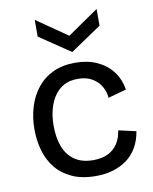

<svg xmlns="http://www.w3.org/2000/svg" viewBox="-86 -827 722 905"><g transform="rotate(-10 274.5 -374.5)"><path d="M301 13Q233 13 185.5 -9Q138 -31 108.5 -68Q79 -105 65.5 -153Q52 -201 52 -253Q52 -310 67 -360Q82 -410 112.5 -448.5Q143 -487 188.5 -508.5Q234 -530 295 -530Q354 -530 399 -509.5Q444 -489 472.5 -452Q501 -415 509 -364L422 -340Q420 -368 405.5 -394Q391 -420 363 -436.5Q335 -453 294 -453Q255 -453 227.5 -438Q200 -423 181.5 -396Q163 -369 153.5 -333Q144 -297 144 -255Q144 -197 160.5 -154Q177 -111 212 -87Q247 -63 301 -63Q343 -63 372 -77.5Q401 -92 418 -118.5Q435 -145 440 -181L524 -162Q517 -119 498 -86Q479 -53 450 -31.5Q421 -10 383.5 1.5Q346 13 301 13ZM143 -762 291 -660 439 -762V-682L291 -582L143 -682Z"/></g></svg>

Font: Bricolage Grotesque 96pt ExtraBold
Style: Regular
Weight: 400
Version: Version 1.001;gftools[0.9.33.dev8+g029e19f]